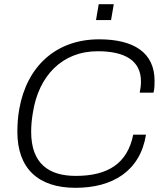

<svg xmlns="http://www.w3.org/2000/svg" viewBox="-20 -886 775 918"><path d="M439 -790H511L524 -866H452ZM341 12C517 12 650 -67 678 -242H617C589 -104 496 -45 342 -45C213 -45 129 -104 129 -256C129 -287 132 -316 137 -346C164 -523 277 -641 447 -641C578 -641 654 -596 654 -496C654 -480 652 -462 648 -443H714C719 -463 719 -482 719 -500C719 -635 619 -698 454 -698C248 -698 108 -569 72 -364C66 -330 63 -294 63 -256C63 -82 161 12 341 12Z"/></svg>

Font: Archivo ExtraLight
Style: Italic
Weight: 200
Italic angle: -10°
Designer: Hector Gatti
Foundry: Omnibus-Type
Version: Version 2.001